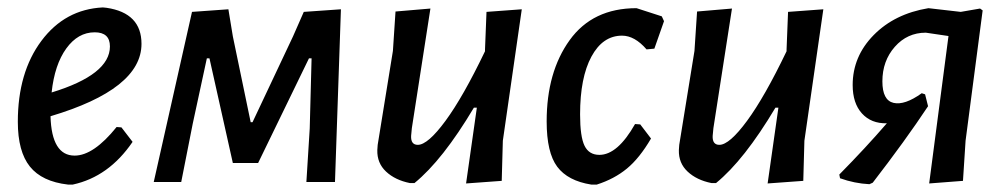

<svg xmlns="http://www.w3.org/2000/svg" viewBox="-20 -490 2705 517"><path d="M337 -108Q273 -14 176 7H163Q93 -1 60.5 -41.5Q28 -82 28 -162Q28 -295 91.5 -380Q155 -465 257 -470L267 -469Q361 -455 361 -372Q361 -250 116 -177Q119 -71 181 -71Q232 -71 294 -148L307 -147ZM235 -403Q190 -403 158.5 -359.5Q127 -316 119 -241Q276 -289 276 -365Q276 -403 235 -403Z M394 0 497 -458 595 -465 607 -392 655 -161H660L769 -392L798 -458L898 -465L882 0H805L814 -144L819 -333H812L675 -51H607L544 -333H537L499 -157L468 0Z M1139 -467 1089 -145 1087 -124Q1086 -100 1105 -100Q1132 -100 1179.5 -164.5Q1227 -229 1286 -352V-357L1290 -458L1385 -465L1334 -111L1331 -3L1235 4L1264 -200H1256Q1172 -59 1096 3H1084Q1044 -5 1019.5 -28Q995 -51 996 -86L997 -100L1038 -353L1045 -459Z M1694 -468 1762 -446 1768 -433 1742 -359 1721 -357Q1689 -394 1655 -394Q1603 -394 1572.5 -337.5Q1542 -281 1542 -182Q1542 -122 1554 -97.5Q1566 -73 1594 -73Q1643 -73 1690 -156L1704 -155L1733 -117Q1702 -64 1668 -36Q1634 -8 1587 7H1572Q1509 -3 1480.5 -41Q1452 -79 1452 -163Q1452 -296 1514 -382Q1576 -468 1694 -468Z M1951 -467 1901 -145 1899 -124Q1898 -100 1917 -100Q1944 -100 1991.5 -164.5Q2039 -229 2098 -352V-357L2102 -458L2197 -465L2146 -111L2143 -3L2047 4L2076 -200H2068Q1984 -59 1908 3H1896Q1856 -5 1831.5 -28Q1807 -51 1808 -86L1809 -100L1850 -353L1857 -459Z M2321 6Q2281 4 2242 -10L2240 -20Q2311 -92 2368 -158Q2326 -157 2301 -184.5Q2276 -212 2276 -261Q2276 -338 2332.5 -395.5Q2389 -453 2480 -468L2567 -458L2619 -467L2626 -462L2580 -111L2573 -3L2482 4L2534 -393L2473 -402Q2423 -402 2389.5 -364Q2356 -326 2356 -271Q2356 -220 2386 -213Q2416 -206 2462 -239L2471 -236L2479 -204Q2418 -112 2330 2Z"/></svg>

Font: Alegreya Sans Medium
Style: Italic
Weight: 500
Italic angle: -7°
Designer: Juan Pablo del Peral
Foundry: Huerta Tipografica
Version: Version 2.007